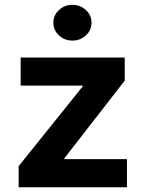

<svg xmlns="http://www.w3.org/2000/svg" viewBox="-20 -788 613 808"><path d="M58.6 0V-88.9L327.6 -423.8V-427.7H66.9V-545.9H504.9V-448.7L251 -122.1V-118.2H514.2V0ZM284.7 -617.2Q251.5 -617.2 228 -639.2Q204.6 -661.1 204.6 -692.4Q204.6 -723.6 228 -745.6Q251.5 -767.6 284.7 -767.6Q317.9 -767.6 341.6 -745.6Q365.2 -723.6 365.2 -692.4Q365.2 -661.1 341.6 -639.2Q317.9 -617.2 284.7 -617.2Z"/></svg>

Font: Inter-Bold
Style: Bold
Weight: 700
Designer: Rasmus Andersson
Foundry: rsms
Version: Version 4.000;git-a52131595